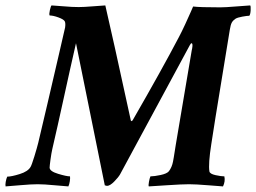

<svg xmlns="http://www.w3.org/2000/svg" viewBox="-47 -666 921 690"><path d="M235.8 -640.6Q253.9 -640.6 286.9 -643.3Q319.8 -646 331.5 -646.5Q355 -546.4 423.3 -232.4Q425.3 -230.5 426.3 -230.5Q426.8 -230.5 429 -232.9Q431.2 -235.4 431.2 -236.3Q534.7 -416 596.2 -533.2Q606 -551.8 618.7 -579.1Q631.3 -606.4 639.2 -624.5L647 -642.6Q670.4 -639.6 744.6 -639.6Q762.7 -639.6 801.5 -642.8Q840.3 -646 852.1 -646.5Q854.5 -644 853.8 -629.4Q853 -614.7 849.1 -609.4Q841.3 -609.4 823.7 -606.2Q806.2 -603 799.3 -598.6Q790.5 -592.8 786.1 -585Q781.7 -577.1 778.8 -558.6Q777.3 -548.3 750.5 -385.5Q723.6 -222.7 712.4 -148.4Q701.2 -77.1 705.6 -49.8Q707.5 -41 727.5 -36.6Q747.6 -32.2 759.3 -32.2Q763.2 -14.2 754.4 3.9Q746.6 3.4 701.2 -0.2Q655.8 -3.9 632.3 -3.9Q607.4 -3.9 552 -0.2Q496.6 3.4 487.8 3.9Q485.8 1 488.3 -12.5Q490.7 -25.9 493.7 -32.2Q507.3 -32.2 530.3 -37.1Q553.2 -42 560.1 -50.8Q570.8 -64.9 574.7 -85Q575.7 -89.4 577.4 -99.9Q579.1 -110.4 581.3 -124.3Q583.5 -138.2 584.5 -144.5L642.1 -485.4Q642.6 -486.8 643.3 -490.5Q644 -494.1 644.5 -499Q645 -503.9 644.3 -507.3Q643.6 -510.7 641.1 -510.7Q639.2 -510.7 635.3 -503.9L384.3 -39.1Q378.4 -28.8 363.3 -13.4Q348.1 2 337.4 2Q335.4 2 329.6 0L226.1 -510.7Q204.1 -414.6 181.9 -312.7Q159.7 -210.9 141.1 -130.9Q137.7 -116.2 134.5 -92.8Q131.3 -69.3 131.3 -63.5Q131.8 -50.3 161.9 -41.3Q191.9 -32.2 204.6 -32.2Q205.6 -26.4 203.9 -14.6Q202.1 -2.9 198.7 3.9Q188 3.4 149.7 -0.2Q111.3 -3.9 88.4 -3.9Q64.9 -3.9 26.9 -0.5Q-11.2 2.9 -26.9 3.9Q-28.3 -1.5 -26.4 -12.7Q-24.4 -23.9 -21 -31.2Q-5.9 -31.2 23.9 -40.5Q53.7 -49.8 63 -66.4Q66.9 -72.8 76.7 -104.5Q86.4 -136.2 90.3 -152.3Q102.5 -203.1 123.8 -294.4Q145 -385.7 164.8 -470.9Q184.6 -556.2 187 -567.4Q189 -582 186 -588.9Q182.6 -596.2 163.3 -603.3Q144 -610.4 131.3 -610.4Q128.9 -615.2 132.3 -629.9Q135.7 -644.5 138.2 -646.5Q152.3 -646 182.1 -643.3Q211.9 -640.6 235.8 -640.6Z"/></svg>

Font: Amiri
Style: Bold Slanted
Weight: 700
Italic angle: 9°
Designer: Khaled Hosny
Version: Version 000.107